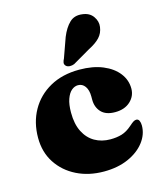

<svg xmlns="http://www.w3.org/2000/svg" viewBox="-115 -839 787 936"><g transform="rotate(-15 279.0 -370.5)"><path d="M526.5 -342.5Q526.5 -304.5 497.8 -278Q469 -251.5 421 -251.5Q374.5 -251.5 351.2 -276.2Q328 -301 328 -339.5V-355.5Q328 -388 314.5 -406.8Q301 -425.5 279 -425.5Q261.5 -425.5 246.2 -412.5Q231 -399.5 221.5 -372.8Q212 -346 212 -305Q212 -247 231.8 -208Q251.5 -169 286 -149.2Q320.5 -129.5 364.5 -129.5Q396.5 -129.5 422.2 -137.2Q448 -145 473.5 -167.5Q488 -180.5 495.5 -185Q503 -189.5 510 -189.5Q520 -189.5 524.8 -179.5Q529.5 -169.5 529.5 -155Q529.5 -110.5 499.8 -71.8Q470 -33 417 -9.5Q364 14 294 14Q217.5 14 156.8 -16.2Q96 -46.5 60.5 -100.8Q25 -155 25 -227.5Q25 -305 59.2 -366Q93.5 -427 156.2 -462Q219 -497 304.5 -497Q373 -497 422.8 -476.2Q472.5 -455.5 499.5 -420.5Q526.5 -385.5 526.5 -342.5ZM282.5 -668.5Q300 -711.5 325 -735.5Q350 -759.5 389.5 -754Q425 -750 442.8 -724.8Q460.5 -699.5 456.5 -672Q452.5 -641.5 433.2 -620.8Q414 -600 376.5 -581L288 -529.5Q277 -525 265.2 -525.5Q253.5 -526 246.5 -532.5Q238.5 -540.5 240 -549.8Q241.5 -559 247 -569Z"/></g></svg>

Font: Fraunces
Style: Regular
Weight: 900
Version: Version 1.000;[b76b70a41]